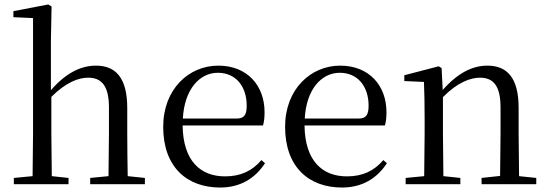

<svg xmlns="http://www.w3.org/2000/svg" viewBox="-20 -825 2456 860"><path d="M465 0H629V-28L552 -36C551 -91 550 -173 550 -229V-341C550 -478 497 -531 410 -531C342 -531 275 -498 208 -421V-641L211 -796L196 -805L40 -775V-748L128 -744V-229L126 -36L42 -28V0H287V-28L212 -36L210 -229V-391C276 -457 332 -477 375 -477C433 -477 468 -443 468 -344V-229L466 -36L384 -28V0Z M966 15C1056 15 1123 -26 1167 -94L1151 -108C1110 -60 1059 -35 988 -35C878 -35 800 -104 798 -263H1158C1163 -279 1165 -299 1165 -323C1165 -441 1088 -531 958 -531C825 -531 711 -425 711 -257C711 -76 818 15 966 15ZM799 -294C806 -424 873 -499 956 -499C1037 -499 1085 -437 1085 -352C1085 -312 1075 -294 1040 -294Z M1512 15C1602 15 1669 -26 1713 -94L1697 -108C1656 -60 1605 -35 1534 -35C1424 -35 1346 -104 1344 -263H1704C1709 -279 1711 -299 1711 -323C1711 -441 1634 -531 1504 -531C1371 -531 1257 -425 1257 -257C1257 -76 1364 15 1512 15ZM1345 -294C1352 -424 1419 -499 1502 -499C1583 -499 1631 -437 1631 -352C1631 -312 1621 -294 1586 -294Z M2219 0H2382V-28L2305 -36L2303 -229V-342C2303 -477 2251 -531 2163 -531C2097 -531 2031 -499 1963 -422L1958 -520L1945 -528L1791 -488V-462L1879 -458C1881 -408 1882 -358 1882 -289V-229L1880 -36L1797 -28V0H2042V-28L1966 -36L1964 -229V-390C2030 -457 2088 -477 2130 -477C2188 -477 2222 -443 2222 -344V-229L2220 -37L2137 -28V0Z"/></svg>

Font: Harano Aji Mincho
Style: Regular
Weight: 400
Foundry: Masamichi Hosoda
Version: HaranoAjiMincho-Regular version 20230610;ttx 4.39.4